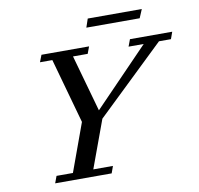

<svg xmlns="http://www.w3.org/2000/svg" viewBox="-87 -896 1023 987"><g transform="rotate(-10 425.0 -402.5)"><path d="M418.9 -760.3 434.1 -805.2H716.3L697.3 -760.3ZM122.1 0 135.7 -36.6H221.2L312.5 -287.1L217.8 -626.5H153.3L167.5 -663.1H416L402.3 -626.5H325.7L408.7 -330.6L694.8 -626.5H615.7L629.4 -663.1H850.1L836.9 -626.5H774.4L418.9 -285.2L327.6 -36.6H430.2L417 0Z"/></g></svg>

Font: Elstob 8pt Medium
Style: Italic
Weight: 500
Italic angle: -20°
Designer: Peter S. Baker
Version: Version 1.015